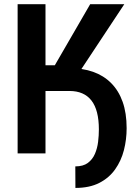

<svg xmlns="http://www.w3.org/2000/svg" viewBox="-20 -731 647 915"><path d="M196.8 -710.9V0H64V-710.9ZM572.3 -710.9 299.3 -298.3H163.6L145.5 -419.9H241.2L409.7 -710.9ZM185.5 -297.4V-406.2H311.5Q373.5 -406.2 423.6 -388.7Q473.6 -371.1 509.5 -335.2Q545.4 -299.3 564.5 -245.6Q583.5 -191.9 583.5 -120.1Q583.5 -66.4 570.6 -15.6Q557.6 35.2 528.8 75.9Q500 116.7 453.4 140.6Q406.7 164.6 339.4 164.6L338.9 62Q376.5 62 398.7 45.4Q420.9 28.8 432.4 2.2Q443.8 -24.4 447.5 -54.9Q451.2 -85.4 451.2 -113.8Q451.2 -160.2 442.4 -194.6Q433.6 -229 415.8 -252Q397.9 -274.9 371.8 -286.1Q345.7 -297.4 311.5 -297.4Z"/></svg>

Font: Roboto SemiCondensed SemiBold
Style: Regular
Weight: 600
Width: 4
Designer: Christian Robertson
Foundry: Google
Version: Version 3.009; 2024